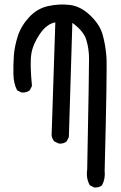

<svg xmlns="http://www.w3.org/2000/svg" viewBox="-20 -821 540 859"><path d="M401.4 17.6 381.8 7.8Q364.3 -23.4 370.1 -62.5Q378.9 -518.6 378.4 -561Q377.9 -603.5 366.2 -642.6Q354.5 -681.6 303.7 -718.8L288.1 -208L278.3 -188.5Q264.6 -176.8 243.2 -178.7L222.7 -188.5Q212.9 -200.2 210.9 -215.8L227.5 -720.7Q189.5 -714.8 158.2 -668.9Q127 -623 120.1 -579.6Q113.3 -536.1 123 -436.5L113.3 -417Q97.7 -405.3 76.2 -407.2L56.6 -417Q41 -446.3 40 -488.8Q39.1 -531.2 42 -572.3Q44.9 -613.3 59.6 -659.2Q74.2 -705.1 110.4 -744.1Q146.5 -783.2 195.8 -793.9Q245.1 -804.7 293 -798.8Q340.8 -793 383.8 -752Q426.8 -710.9 439.5 -665Q452.1 -619.1 456.1 -567.9Q460 -516.6 448.2 -56.6Q452.1 -21.5 436.5 7.8Q422.9 19.5 401.4 17.6Z"/></svg>

Font: JasonHandwriting4
Style: Regular
Weight: 400
Version: Version 1.01.21